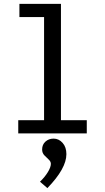

<svg xmlns="http://www.w3.org/2000/svg" viewBox="-20 -687 540 989"><path d="M74 0V-68H207V-599H80V-667H294V-68H427V0ZM224 282 186 249Q211 225 226.5 199.5Q242 174 242 157Q242 145 231 135Q220 125 208.5 113Q197 101 197 83Q197 58 214 42.5Q231 27 256 27Q283 27 302.5 49Q322 71 322 107Q322 181 224 282Z"/></svg>

Font: Inconsolata Medium
Style: Regular
Weight: 500
Monospace: yes
Designer: Raph Levien, Cyreal, Brenton Simpson
Foundry: Raph Levien, Cyreal, Google
Version: Version 3.001; ttfautohint (v1.8.2.53-6de2)